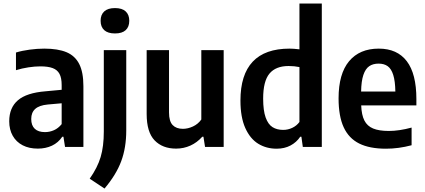

<svg xmlns="http://www.w3.org/2000/svg" viewBox="-20 -828 2396 1082"><path d="M450 -342V0H346.5L337.5 -57.5H331Q308.5 -24 273 -7.2Q237.5 9.5 193 9.5Q144 9.5 107.8 -9.2Q71.5 -28 51.8 -62.8Q32 -97.5 32 -144.5Q32 -221 81 -263Q130 -305 236.5 -313.5L327.5 -322V-348.5Q327.5 -389 315.2 -411.8Q303 -434.5 277 -444.2Q251 -454 207.5 -454Q176.5 -454 140.2 -448.5Q104 -443 70 -432.5V-532Q104 -542.5 147 -548.2Q190 -554 229.5 -554Q306.5 -554 354.8 -533.8Q403 -513.5 426.5 -467.2Q450 -421 450 -342ZM327.5 -128.5V-246L249 -239Q201 -234.5 178.5 -214.2Q156 -194 156 -157.5Q156 -121 176 -102.2Q196 -83.5 233.5 -83.5Q259.5 -83.5 284 -94.2Q308.5 -105 327.5 -128.5Z M485.5 179Q529.5 116.5 547.2 56.8Q565 -3 565 -87V-545.5H691.5V-93Q691.5 4 663.2 80.2Q635 156.5 569 234.5ZM547 -711Q547 -745 567.5 -763.8Q588 -782.5 628 -782.5Q668 -782.5 688.2 -763.8Q708.5 -745 708.5 -711Q708.5 -676.5 688.2 -658Q668 -639.5 628 -639.5Q588 -639.5 567.5 -658Q547 -676.5 547 -711Z M806.5 -186V-545.5H932.5V-194.5Q932.5 -144.5 953 -123.2Q973.5 -102 1010.5 -102Q1038.5 -102 1067.2 -115.2Q1096 -128.5 1114.5 -154.5V-545.5H1240.5V0H1135.5L1126.5 -57.5H1120Q1090.5 -24.5 1052.8 -7.5Q1015 9.5 972.5 9.5Q896 9.5 851.2 -37Q806.5 -83.5 806.5 -186Z M1335 -261.5Q1335 -407 1404.2 -480.5Q1473.5 -554 1612 -554Q1633.5 -554 1667.5 -550V-808H1793.5V0H1686.5L1678.5 -57.5H1672Q1651 -26 1617 -8Q1583 10 1539 10Q1481 10 1435.2 -18Q1389.5 -46 1362.2 -106.8Q1335 -167.5 1335 -261.5ZM1667.5 -140.5V-450Q1638.5 -456 1606.5 -456Q1534 -456 1498.5 -413.2Q1463 -370.5 1463 -272.5Q1463 -205 1477 -166Q1491 -127 1515.8 -111.5Q1540.5 -96 1576 -96Q1602.5 -96 1627 -107.5Q1651.5 -119 1667.5 -140.5Z M2326.5 -234H2015.5Q2017.5 -180 2033.5 -148.8Q2049.5 -117.5 2082.8 -103.8Q2116 -90 2171 -90Q2229 -90 2299.5 -109V-9.5Q2226.5 10 2155 10Q2063 10 2004.2 -19.2Q1945.5 -48.5 1916.8 -110.8Q1888 -173 1888 -274Q1888 -412 1947.2 -483Q2006.5 -554 2114.5 -554Q2218.5 -554 2272.5 -483Q2326.5 -412 2326.5 -270ZM2015 -312H2208Q2207 -371.5 2196 -406Q2185 -440.5 2164.8 -455Q2144.5 -469.5 2113.5 -469.5Q2082 -469.5 2060.8 -455Q2039.5 -440.5 2027.8 -405.8Q2016 -371 2015 -312Z"/></svg>

Font: Encode Sans Semi Condensed SmBd
Style: Regular
Weight: 600
Width: 4
Designer: Multiple Designers
Foundry: Impallari Type
Version: Version 2.000